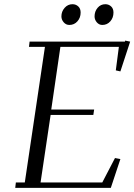

<svg xmlns="http://www.w3.org/2000/svg" viewBox="-20 -902 645 922"><path d="M53.2 0 56.2 -25.9H99.1L195.8 -676.8H119.1L122.1 -702.1H580.1L581.1 -707L605 -702.1L558.1 -559.1L536.1 -564L550.8 -676.8H270L226.1 -376H432.1L428.2 -350.1H223.1L174.8 -25.9H471.2L532.2 -143.1L558.1 -138.2L512.2 0ZM274.9 -823.2Q274.9 -846.7 290.3 -864.3Q305.7 -881.8 328.1 -881.8Q344.2 -881.8 355.7 -871.3Q367.2 -860.8 367.2 -841.8Q367.2 -816.9 351.8 -799.6Q336.4 -782.2 313 -782.2Q296.9 -782.2 285.9 -794.9Q274.9 -807.6 274.9 -823.2ZM434.1 -823.2Q434.1 -847.2 448.7 -864.5Q463.4 -881.8 485.8 -881.8Q502 -881.8 513.4 -871.3Q524.9 -860.8 524.9 -841.8Q524.9 -816.9 509.8 -799.6Q494.6 -782.2 471.2 -782.2Q455.6 -782.2 444.8 -794.9Q434.1 -807.6 434.1 -823.2Z"/></svg>

Font: Dehuti Alt
Style: Italic
Weight: 400
Version: Version 1.2